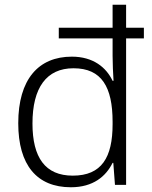

<svg xmlns="http://www.w3.org/2000/svg" viewBox="-20 -780 640 810"><path d="M279 10C373 10 427 -36 455 -93H458L465 0H512V-618H587V-663H512V-760H455V-663H228V-618H455V-544C455 -512 457 -470 459 -439H455C428 -496 373 -541 283 -541C142 -541 57 -445 57 -260C57 -83 136 10 279 10ZM287 -39C171 -39 117 -115 117 -259C117 -410 176 -492 290 -492C409 -492 455 -413 455 -266V-256C455 -116 409 -39 287 -39Z"/></svg>

Font: Noto Sans Gujarati Light
Style: Regular
Weight: 300
Designer: Jelle Bosma - Monotype Design Team, Universal Thirst
Foundry: Monotype Imaging Inc.
Version: Version 2.106